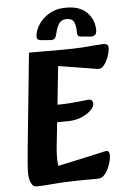

<svg xmlns="http://www.w3.org/2000/svg" viewBox="-60 -938 642 992"><g transform="rotate(-5 261.0 -441.5)"><path d="M88 12Q70 12 60.5 -10Q51 -32 51 -59Q51 -98 60 -186L110 -680H278Q347 -680 390.5 -683Q434 -686 458.5 -688.5Q483 -691 494 -691Q505 -691 513.5 -687.5Q522 -684 522 -669Q522 -651 513.5 -626.5Q505 -602 491.5 -583.5Q478 -565 463 -565Q453 -565 427 -570Q401 -575 372 -579L254 -598L209 -172Q207 -149 207 -127Q207 -105 210 -84L408 -127Q426 -131 442.5 -135Q459 -139 465 -139Q480 -139 480 -116Q480 -96 471 -68.5Q462 -41 446 -20.5Q430 0 408 0H368Q256 0 185 6Q114 12 88 12ZM163 -308 176 -399H224Q267 -399 303.5 -402Q340 -405 364.5 -408Q389 -411 396 -411Q408 -411 413 -404Q418 -397 418 -388Q418 -373 400 -355Q382 -337 352 -324Q322 -311 285 -310ZM321 -895Q393 -895 429.5 -857Q466 -819 466 -766Q466 -746 455.5 -740Q445 -734 434 -735L382 -740Q373 -741 369.5 -746.5Q366 -752 366 -759Q366 -798 356.5 -817Q347 -836 318 -836Q292 -836 279.5 -818Q267 -800 259 -766Q255 -747 248 -740.5Q241 -734 227 -735L177 -739Q167 -740 161.5 -744.5Q156 -749 156 -758Q156 -785 175 -817Q194 -849 231 -872Q268 -895 321 -895Z"/></g></svg>

Font: Alkatra SemiBold
Style: Regular
Weight: 600
Designer: Suman Bhandary
Version: Version 1.100;gftools[0.9.22]